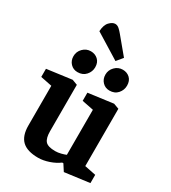

<svg xmlns="http://www.w3.org/2000/svg" viewBox="-223 -1046 1046 1172"><g transform="rotate(30 300.0 -460.0)"><path d="M236.2 11.9Q159.3 11.9 123.2 -22.4Q87.1 -56.7 87.1 -129V-409.1L7 -425.3V-482.7L182 -506.1L219.1 -492.1V-165.3Q219.1 -116.6 236.9 -96Q254.7 -75.4 306.5 -75.4Q325.9 -75.4 347 -80.9Q368.2 -86.3 380.1 -91.7V-409.1L298.9 -425.3V-482.7L474 -506.1L511.8 -492.1V-88.3L591 -72.3V-14.1L416.6 8.9L387.2 -36.6L379.1 -36.4Q351.6 -15.3 311.7 -1.7Q271.7 11.9 236.2 11.9ZM408.4 -560.9Q378.7 -560.9 358.8 -581.7Q338.8 -602.5 338.8 -633.9Q338.8 -665.6 361.7 -689.1Q384.7 -712.6 416.9 -712.6Q446.8 -712.6 467.1 -693.7Q487.3 -674.7 487.3 -640.7Q487.3 -609.3 466.2 -585.1Q445 -560.9 408.4 -560.9ZM183.3 -560.9Q153.4 -560.9 133.5 -581.7Q113.7 -602.5 113.7 -633.9Q113.7 -665.6 136.6 -689.1Q159.6 -712.6 191.8 -712.6Q221.7 -712.6 242.3 -693.7Q263 -674.7 263 -640.7Q263 -609.3 241.4 -585.1Q219.9 -560.9 183.3 -560.9ZM350.7 -735.7 174.6 -844.5Q176.9 -889.8 197.4 -910.8Q217.9 -931.8 236.8 -931.8Q252.3 -931.8 265.9 -919.6Q279.5 -907.3 290.7 -893.3L386.2 -778.4Z"/></g></svg>

Font: Faustina Light
Style: Regular
Weight: 300
Designer: Alfonso Garcia
Foundry: http://www.omnibus-type.com
Version: Version 1.200